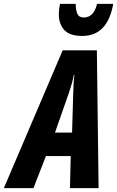

<svg xmlns="http://www.w3.org/2000/svg" viewBox="-81 -979 609 999"><path d="M508 -959H424Q407 -888 355 -888Q330 -888 321.5 -907Q313 -926 313 -959H231Q225 -926 225 -905Q225 -855 253 -823.5Q281 -792 347 -792Q479 -792 508 -959ZM278 -497Q286 -522 292.5 -544Q299 -566 303 -589H306Q303 -564 302 -541.5Q301 -519 300 -495L294 -289H205ZM93 0 158 -167H287L283 0H432L423 -717H245L-61 0Z"/></svg>

Font: Noto Sans UI Condensed ExtraBold
Style: Italic
Weight: 800
Width: 3
Designer: Monotype Design Team
Foundry: Monotype Imaging Inc.
Version: 1.001